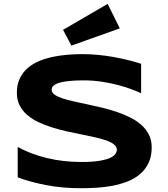

<svg xmlns="http://www.w3.org/2000/svg" viewBox="-20 -973 885 1011"><path d="M723.1 -481.9Q704.1 -491.2 672.9 -502.9Q641.6 -514.6 602.1 -525.1Q562.5 -535.6 516.1 -542.7Q469.7 -549.8 420.9 -549.8Q381.8 -549.8 354.2 -547.4Q326.7 -544.9 307.9 -541Q289.1 -537.1 278.1 -532Q267.1 -526.9 261.2 -521.5Q255.4 -516.1 253.7 -510.7Q252 -505.4 252 -501Q252 -486.3 266.6 -475.3Q281.2 -464.4 306.6 -455.8Q332 -447.3 365.7 -439.7Q399.4 -432.1 437.3 -424.1Q475.1 -416 515.4 -406.5Q555.7 -397 593.5 -384.3Q631.3 -371.6 665 -354.7Q698.7 -337.9 724.1 -315.4Q749.5 -293 764.2 -263.7Q778.8 -234.4 778.8 -196.8Q778.8 -148.4 761.7 -113.8Q744.6 -79.1 716.1 -55.2Q687.5 -31.2 649.9 -16.8Q612.3 -2.4 571 5.4Q529.8 13.2 487.5 15.6Q445.3 18.1 407.2 18.1Q307.6 18.1 222.9 1.7Q138.2 -14.6 73.2 -39.1V-199.2Q140.1 -162.1 225.8 -141.1Q311.5 -120.1 409.2 -120.1Q466.8 -120.1 503.2 -126.2Q539.6 -132.3 560.1 -141.8Q580.6 -151.4 587.9 -162.6Q595.2 -173.8 595.2 -184.1Q595.2 -200.2 580.6 -212.2Q565.9 -224.1 540.5 -233.2Q515.1 -242.2 481.4 -249.8Q447.8 -257.3 409.9 -264.9Q372.1 -272.5 332 -281.2Q292 -290 254.2 -302Q216.3 -314 182.6 -329.8Q148.9 -345.7 123.5 -367.4Q98.1 -389.2 83.5 -417.7Q68.8 -446.3 68.8 -483.9Q68.8 -528.3 84.5 -560.5Q100.1 -592.8 126.7 -615.5Q153.3 -638.2 188.2 -652.3Q223.1 -666.5 261.7 -674.3Q300.3 -682.1 339.8 -685.1Q379.4 -688 415 -688Q454.1 -688 495.4 -684.1Q536.6 -680.2 576.7 -673.1Q616.7 -666 654.1 -656.7Q691.4 -647.5 723.1 -637.2ZM610.8 -823.7 356 -732.9 312 -815.9 546.9 -952.6Z"/></svg>

Font: REH Gaming
Style: Gaming
Weight: 700
Designer: Astigmatic (AOETI)
Foundry: Astigmatic (AOETI)
Version: Version 1.001 2011